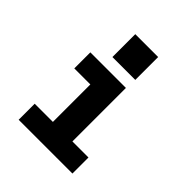

<svg xmlns="http://www.w3.org/2000/svg" viewBox="-208 -886 1015 1015"><g transform="rotate(45 300.0 -378.0)"><path d="M99 0V-120H235V-400H115V-520H381V-120H501V0ZM215 -585V-756H386V-585Z"/></g></svg>

Font: Iosevka SS04 Heavy Extended
Style: Regular
Weight: 900
Width: 7
Monospace: yes
Designer: Belleve Invis
Foundry: Belleve Invis
Version: Version 19.0.0; ttfautohint (v1.8.4)